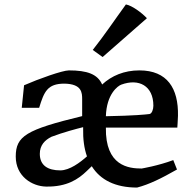

<svg xmlns="http://www.w3.org/2000/svg" viewBox="-20 -823 854 857"><path d="M50.3 -124C50.3 -36.1 122.6 8.3 185.1 9.8C279.3 11.7 330.1 -23.9 366.7 -59.1L389.6 -81.1C427.7 -20 494.6 14.2 591.8 14.2C646 0 698.7 -25.9 770 -66.4L753.4 -108.4C685.5 -83 612.3 -70.8 612.3 -70.8C554.7 -70.8 449.7 -81.5 452.6 -253.4H771.5C771.5 -253.4 773.9 -287.6 774.4 -306.2C776.9 -428.7 726.6 -508.8 602.1 -508.8C534.2 -508.8 478 -484.9 436 -445.8C415.5 -492.2 369.1 -508.8 287.6 -508.8C258.8 -508.8 151.9 -470.7 87.4 -442.4L77.1 -341.8H154.8C176.8 -414.1 191.9 -449.7 267.6 -449.7C345.7 -448.2 346.7 -409.2 346.7 -379.4V-304.7C96.7 -244.1 50.3 -215.8 50.3 -124ZM452.6 -304.2C455.6 -403.8 506.3 -439.9 521.5 -445.3C600.1 -474.1 664.6 -439.9 664.6 -351.1C664.6 -334.5 657.7 -315.4 647 -314C630.9 -312 581.5 -306.6 452.6 -304.2ZM157.7 -136.2C157.7 -174.8 179.7 -197.3 209.5 -212.4C262.2 -232.4 323.2 -248.5 351.1 -255.4V-249.5C350.1 -202.6 355.5 -160.6 368.2 -125C337.9 -98.1 291 -62.5 249 -62.5C194.3 -62.5 157.7 -84 157.7 -136.2ZM438 -568.4 635.7 -741.7C612.3 -766.6 569.3 -798.3 542 -803.2C492.2 -734.9 445.3 -664.6 394 -600.1Z"/></svg>

Font: Donegal One
Style: Regular
Weight: 400
Designer: Gary Lonergan
Foundry: Sorkin Type Co.
Version: Version 1.004